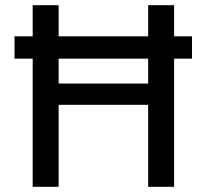

<svg xmlns="http://www.w3.org/2000/svg" viewBox="-20 -720 796 740"><path d="M36 -494V-580H720V-494ZM551 0V-700H651V0ZM106 0V-700H206V0ZM189 -316V-398H572V-316Z"/></svg>

Font: DM Sans 20pt Medium
Style: Regular
Weight: 500
Version: Version 4.004;gftools[0.9.30]